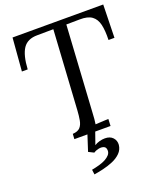

<svg xmlns="http://www.w3.org/2000/svg" viewBox="-167 -806 970 1152"><g transform="rotate(-20 318.0 -230.0)"><path d="M632 -700 627 -489H589Q591 -548 582 -587Q573 -626 546.5 -645.5Q520 -665 468 -664L383 -663L350 -119Q349 -92 347 -72.5Q345 -53 343 -40Q357 -41 371 -41.5Q385 -42 398.5 -43Q412 -44 426 -44L424 0H193L195 -33Q228 -35 242.5 -51Q257 -67 262 -94.5Q267 -122 269 -156L300 -663L197 -662Q134 -662 106 -620Q78 -578 73 -489H36L53 -700ZM234 240 230 209Q256 204 279 197.5Q302 191 319.5 181.5Q337 172 347.5 160Q358 148 358 133Q358 112 344 106Q330 100 311.5 103.5Q293 107 278 117L244 100L279 -8H329L299 77Q313 68 331 63Q349 58 366 58Q399 58 416.5 77Q434 96 432 123Q429 153 408 174Q387 195 356 208Q325 221 292.5 228.5Q260 236 234 240Z"/></g></svg>

Font: Lora Italic
Style: Italic
Weight: 400
Italic angle: -3°
Designer: Olga Karpushina, Alexei Vanyashin (Cyrillic)
Foundry: Cyreal
Version: Version 2.210; ttfautohint (v1.8.1.43-b0c9)